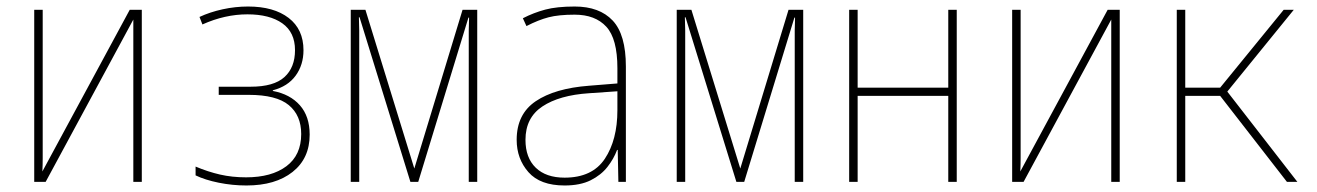

<svg xmlns="http://www.w3.org/2000/svg" viewBox="-20 -558 4040 589"><path d="M85 0V-528H111V-115Q111 -92 111 -73Q111 -54 110 -32L378 -528H415V0H389V-498L120 0Z M736 11Q693 11 651 2.5Q609 -6 580 -20V-47Q618 -31 655 -22.5Q692 -14 735 -14Q813 -14 858.5 -48Q904 -82 904 -147Q904 -204 866 -235.5Q828 -267 743 -267H651V-292H749Q820 -292 852.5 -321.5Q885 -351 885 -404Q885 -459 846 -486.5Q807 -514 739 -514Q670 -514 601 -483L592 -506Q624 -521 663 -529.5Q702 -538 741 -538Q820 -538 865.5 -503Q911 -468 911 -404Q911 -359 887 -326Q863 -293 817 -281V-279Q870 -269 900 -235Q930 -201 930 -145Q930 -72 877.5 -30.5Q825 11 736 11Z M1056 0V-528H1101L1251 -41L1399 -528H1444V0H1418V-425Q1418 -446 1418 -464Q1418 -482 1419 -504H1417L1263 0H1239L1083 -505H1081Q1082 -483 1082 -464.5Q1082 -446 1082 -422V0Z M1712 11Q1637 11 1601 -30Q1565 -71 1565 -129Q1565 -208 1623.5 -247.5Q1682 -287 1787 -295L1874 -302V-349Q1874 -439 1840 -476Q1806 -513 1743 -513Q1694 -513 1663 -505Q1632 -497 1595 -478L1584 -502Q1617 -519 1652.5 -528.5Q1688 -538 1743 -538Q1819 -538 1859.5 -495Q1900 -452 1900 -354V0H1877L1875 -98H1873Q1863 -71 1843.5 -46Q1824 -21 1792 -5Q1760 11 1712 11ZM1712 -13Q1797 -13 1835.5 -71Q1874 -129 1874 -220V-278L1787 -272Q1696 -266 1644 -231.5Q1592 -197 1592 -129Q1592 -74 1623.5 -43.5Q1655 -13 1712 -13Z M2056 0V-528H2101L2251 -41L2399 -528H2444V0H2418V-425Q2418 -446 2418 -464Q2418 -482 2419 -504H2417L2263 0H2239L2083 -505H2081Q2082 -483 2082 -464.5Q2082 -446 2082 -422V0Z M2585 0V-528H2611V-289H2889V-528H2915V0H2889V-264H2611V0Z M3085 0V-528H3111V-115Q3111 -92 3111 -73Q3111 -54 3110 -32L3378 -528H3415V0H3389V-498L3120 0Z M3590 0V-528H3616V-289H3723L3918 -528H3949L3745 -277L3960 0H3928L3723 -264H3616V0Z"/></svg>

Font: Noto Sans Mono ExtraCondensed Thin
Style: Regular
Weight: 100
Width: 2
Designer: Monotype Design Team
Foundry: Monotype Imaging Inc.
Version: Version 2.014; ttfautohint (v1.8.4.7-5d5b)